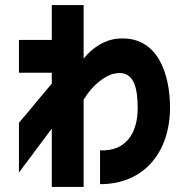

<svg xmlns="http://www.w3.org/2000/svg" viewBox="-20 -641 759 760"><path d="M185 99H311V-246C344 -303 396 -342 430 -349C514 -369 525 -285 525 -213C525 -111 476 -41 376 -46V88C554 88 653 -43 653 -215C653 -345 606 -502 446 -488C395 -484 345 -452 311 -409V-621H185V-483H55V-353H185V-310C149 -267 118 -231 94 -201L55 -155V42L185 -132Z"/></svg>

Font: コーポレート・ロゴ ver3 Bold
Style: Regular
Weight: 700
Designer: [KANA_main] LOGOTYPE.JP [Source Han Sans] Ryoko NISHIZUKA 西塚涼子 (kana, bopomofo & ideographs); Paul D. Hunt (Latin, Greek
Version: Version 12.001;FEAKit 1.0